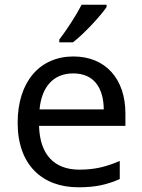

<svg xmlns="http://www.w3.org/2000/svg" viewBox="-20 -786 604 816"><path d="M433 -756V-766H327C304 -721 261 -655 232 -618V-606H290C337 -642 408 -719 433 -756ZM292 -546C150 -546 55 -440 55 -264C55 -85 160 10 313 10C386 10 434 -1 489 -25V-102C433 -78 385 -65 317 -65C210 -65 149 -130 146 -251H513V-304C513 -450 429 -546 292 -546ZM291 -474C380 -474 420 -412 421 -321H148C157 -417 207 -474 291 -474Z"/></svg>

Font: Noto Sans Arabic
Style: Regular
Weight: 400
Designer: Monotype Design Team, Nadine Chahine, Nizar Qandah and Khaled Hosny
Foundry: Monotype Imaging Inc.
Version: Version 2.012